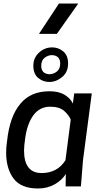

<svg xmlns="http://www.w3.org/2000/svg" viewBox="-20 -1062 576 1094"><path d="M9 0ZM503 -530H403ZM197 12Q100 12 57.5 -44.5Q15 -101 15 -193Q15 -223 20 -256Q35 -401 98 -473Q156 -542 262 -542Q315 -542 348.5 -521.5Q382 -501 395 -472L403 -530H503L453 -150L441 0H354L355 -71Q334 -36 292 -12Q250 12 197 12ZM217 -76Q307 -76 353 -149L383 -380Q373 -406 345.5 -430Q318 -454 266 -454Q207 -454 171.5 -407Q136 -360 124 -278Q117 -230 117 -205Q117 -76 217 -76ZM261 -595Q225 -595 197.5 -618Q170 -641 170 -687Q170 -733 202.5 -762.5Q235 -792 277 -792Q313 -792 340.5 -769Q368 -746 368 -700Q368 -651 334 -623Q300 -595 261 -595ZM261 -639Q284 -639 303.5 -654Q323 -669 323 -700Q323 -745 277 -748Q254 -748 234.5 -733Q215 -718 215 -687Q215 -642 261 -639ZM426 -869ZM304 -869H202L316 -1042H426Z"/></svg>

Font: Tanohe Sans Medium
Style: Italic
Weight: 500
Designer: Village Type and Design LLC & Cristiano Sobral
Foundry: Cooper Hewitt Smithsonian Design Museum
Version: Version 1.00;September 29, 2021;FontCreator 13.0.0.2655 64-b